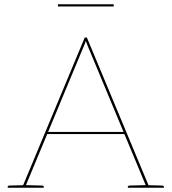

<svg xmlns="http://www.w3.org/2000/svg" viewBox="-20 -875 800 895"><path d="M83 0 375 -700H385L677 0H668Q666 0 664.5 -1.5Q663 -3 662 -5L388 -663Q387 -667 384 -674Q381 -681 380 -684Q379 -681 376.5 -674Q374 -667 372 -663L98 -5Q97 -3 95.5 -1.5Q94 0 91 0ZM89 0V-11H102V0ZM194 -250 196 -260H563L565 -250ZM656 0V-11H669V0ZM16 0V-5Q16 -7 18.5 -8.5Q21 -10 23 -10L100 -12L101 0ZM99 0 100 -12 177 -10Q179 -10 181.5 -8.5Q184 -7 184 -5V0ZM576 0V-5Q576 -7 578.5 -8.5Q581 -10 583 -10L660 -12L661 0ZM659 0 660 -12 737 -10Q739 -10 741.5 -8.5Q744 -7 744 -5V0ZM250 -845V-855H510V-845Z"/></svg>

Font: Aleo Thin
Style: Regular
Weight: 250
Designer: Alessio Laiso
Foundry: Alessio Laiso
Version: Version 2.001;gftools[0.9.29]